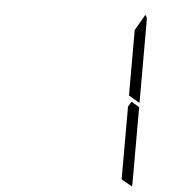

<svg xmlns="http://www.w3.org/2000/svg" viewBox="-62 -1041 940 1069"><g transform="rotate(5 408.0 -507.0)"><path d="M672 -498 717 -471V-41Q717 -32 715 -28L655 -62V-70V-82V-83V-134V-265V-450V-469ZM717 -959V-500V-495L682 -515L664 -526L655 -531V-550V-735V-866V-897L707 -986Q717 -974 717 -959Z"/></g></svg>

Font: DSEG14 Modern
Style: Light
Weight: 300
Designer: Keshikan(Twitter:@keshinomi_88pro)
Version: Version 0.46